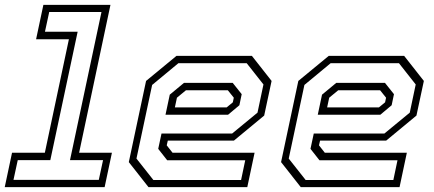

<svg xmlns="http://www.w3.org/2000/svg" viewBox="-54 -770 1784 790"><path d="M-34.5 0 -4.5 -141.5H130.5L229.5 -608.5H94.5L124.5 -750H400.5L271.5 -141.5H406.5L376.5 0ZM1.5 -30H352.5L370 -111H234L363.5 -720.5H148.5L131 -639.5H265.5L153 -111H19Z M982.5 -540 1063.5 -437 1033 -294.5 908.5 -191.5H636.5L632 -172L656 -141.5H993.5L963.5 0H557L476 -103L547 -437L672 -540ZM903.5 -429 940.5 -382.5 931 -337 884.5 -298H627L644.5 -380.5L703 -429ZM961 -510H680L572 -420.5L507.5 -117.5L577 -29.5H938L955 -110.5H634L597 -157.5L610.5 -220.5H901L1005.5 -306.5L1030 -422.5ZM883.5 -398.5H711L674 -368L665.5 -328H878.5L904 -349L908 -368Z M1609 -540 1690 -437 1659.5 -294.5 1535 -191.5H1263L1258.5 -172L1282.5 -141.5H1620L1590 0H1183.5L1102.5 -103L1173.5 -437L1298.5 -540ZM1530 -429 1567 -382.5 1557.5 -337 1511 -298H1253.5L1271 -380.5L1329.5 -429ZM1587.5 -510H1306.5L1198.5 -420.5L1134 -117.5L1203.5 -29.5H1564.5L1581.5 -110.5H1260.5L1223.5 -157.5L1237 -220.5H1527.5L1632 -306.5L1656.5 -422.5ZM1510 -398.5H1337.5L1300.5 -368L1292 -328H1505L1530.5 -349L1534.5 -368Z"/></svg>

Font: Tourney Light
Style: Italic
Weight: 300
Italic angle: -12°
Version: Version 1.015